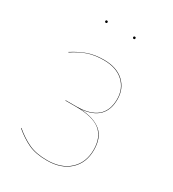

<svg xmlns="http://www.w3.org/2000/svg" viewBox="-172 -785 799 888"><g transform="rotate(30 227.5 -341.0)"><path d="M360 -399Q360 -285 234 -275Q308 -271 345.5 -239.5Q383 -208 383 -142Q383 -73 338.5 -32Q294 9 218 9Q158 9 118.5 -9.5Q79 -28 40 -61L41 -63Q80 -30 119.5 -11.5Q159 7 218 7Q293 7 337 -33.5Q381 -74 381 -142Q381 -209 340.5 -241.5Q300 -274 210 -274H154V-276H210Q358 -276 358 -399Q358 -455 320 -490Q282 -525 215 -525Q167 -525 130.5 -512.5Q94 -500 55 -474L54 -476Q93 -501 130 -514Q167 -527 215 -527Q283 -527 321.5 -491.5Q360 -456 360 -399ZM142 -685Q142 -679 136 -679Q130 -679 130 -685Q130 -691 136 -691Q142 -691 142 -685ZM291 -685Q291 -679 285 -679Q279 -679 279 -685Q279 -691 285 -691Q291 -691 291 -685Z"/></g></svg>

Font: FiraGO Two
Style: Regular
Weight: 100
Designer: bBox Type
Foundry: bBox Type GmbH
Version: Version 1.001